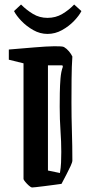

<svg xmlns="http://www.w3.org/2000/svg" viewBox="-20 -819 411 849"><path d="M263 -611Q275 -604 285 -592Q295 -580 300 -569Q297 -527 296.5 -470Q296 -413 296 -366Q296 -301 298 -237.5Q300 -174 300 -109Q300 -102 292.5 -85.5Q285 -69 274 -48L252 -6Q240 -4 219 -1.5Q198 1 176.5 4Q155 7 139 8.5Q123 10 121 10Q116 9 107.5 1.5Q99 -6 92 -14.5Q85 -23 84 -27V-539L19 -555V-600Q80 -605 132.5 -609.5Q185 -614 220.5 -614.5Q256 -615 263 -611ZM192 -65 245 -54Q249 -77 250 -100Q251 -123 251 -147Q251 -192 247.5 -241Q244 -290 244 -348Q244 -375 244.5 -408Q245 -441 247.5 -472Q250 -503 258 -524L256 -530H192ZM190 -669Q157 -669 127 -686Q97 -703 74.5 -726.5Q52 -750 42 -770L73 -799Q98 -774 126.5 -757Q155 -740 190 -740Q226 -740 255 -757Q284 -774 308 -799L340 -770Q330 -750 307.5 -726.5Q285 -703 254.5 -686Q224 -669 190 -669Z"/></svg>

Font: Grenze Gotisch Medium
Style: Regular
Weight: 500
Designer: Renata Polastri
Foundry: Omnibus-Type
Version: Version 1.001